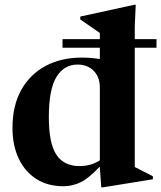

<svg xmlns="http://www.w3.org/2000/svg" viewBox="-20 -764 672 800"><path d="M240.5 -565V-601H396V-626.5Q387 -633 361.5 -650.5Q336 -668 314.5 -683V-695L539 -744H545.5L541.5 -653.5V-601H632V-565H541.5V-68Q547.5 -65 561.5 -58Q575.5 -51 591 -43Q606.5 -35 617 -29.5V-17L409.5 16.5H402L396 -65V-70Q350 -21 315.8 -4.5Q281.5 12 244.5 12Q179 12 131.5 -18.2Q84 -48.5 58 -103.2Q32 -158 32 -231Q32 -324.5 69 -390Q106 -455.5 171 -489.8Q236 -524 320 -524Q359 -524 396 -518V-565ZM396 -399.5Q396 -443 370.2 -469Q344.5 -495 303 -495Q246.5 -495 215 -443Q183.5 -391 183.5 -275.5Q183.5 -166.5 215 -119.2Q246.5 -72 311.5 -72Q335 -72 356 -77.8Q377 -83.5 396 -96Z"/></svg>

Font: Newsreader Display SemiBold
Style: Regular
Weight: 600
Designer: Hugues Gentile
Foundry: Production Type
Version: Version 1.001